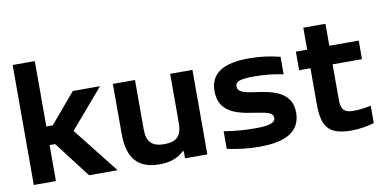

<svg xmlns="http://www.w3.org/2000/svg" viewBox="-70 -910 2238 1119"><g transform="rotate(-10 1049.5 -350.5)"><path d="M51 -710V0H182V-213H215L378 0H547L334 -270L531 -500H370L220 -323H182V-710Z M1078 0V-500H946V-209C946 -135 917 -102 842 -102C768 -102 738 -135 738 -209V-500H607V-205C607 -58 669 9 794 9C861 9 906 -11 939 -42H946V0Z M1398 -190C1468 -179 1499 -173 1499 -141C1499 -113 1462 -101 1379 -101C1317 -101 1260 -106 1195 -116V-12C1262 2 1316 9 1387 9C1545 9 1630 -40 1630 -151C1630 -276 1510 -296 1414 -309C1357 -317 1314 -325 1314 -360C1314 -388 1337 -400 1424 -400C1493 -400 1545 -393 1597 -382V-486C1535 -501 1482 -509 1413 -509C1259 -509 1183 -460 1183 -354C1183 -215 1320 -203 1398 -190Z M1959 -102C1906 -102 1888 -123 1888 -182V-390H2062V-500H1888V-630H1757V-500H1690V-390H1757V-176C1757 -34 1803 9 1933 9C1978 9 2021 1 2065 -11V-114C2023 -105 1994 -102 1959 -102Z"/></g></svg>

Font: LT Wave Alt Bold
Style: Regular
Weight: 700
Designer: Daniel Lyons
Version: Version 2.5 (Glyphs App)